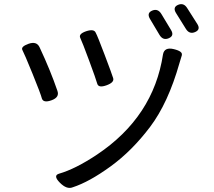

<svg xmlns="http://www.w3.org/2000/svg" viewBox="-20 -866 1040 934"><path d="M399 -714Q438 -727 446 -706Q454 -692 489 -599.5Q524 -507 530.5 -486Q537 -465 498 -451Q459 -437 453 -459Q447 -481 413.5 -571.5Q380 -662 370.5 -681.5Q361 -701 399 -714ZM773 -602Q780 -638 825.5 -627Q871 -616 864 -597Q870 -614 853 -559Q798 -365 710 -248.5Q622 -132 518 -56.5Q414 19 334 45Q305 57 271 22.5Q237 -12 267 -21Q347 -44 452 -114Q727 -298 773 -602ZM119 -653Q159 -667 173 -635Q225 -524 259 -425Q271 -393 231.5 -378.5Q192 -364 184 -386Q178 -410 138 -508Q98 -606 89 -622.5Q80 -639 119 -653ZM709 -775Q693 -803 720.5 -814.5Q748 -826 765 -798L812 -720Q829 -692 801 -680Q773 -668 756 -696ZM836 -803Q819 -831 846.5 -842.5Q874 -854 891 -826L940 -749Q957 -722 929 -710Q901 -698 884 -726Z"/></svg>

Font: Raw Maruko Gothic CJK TC
Style: Regular
Weight: 400
Version: Version 1.001